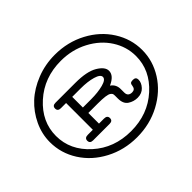

<svg xmlns="http://www.w3.org/2000/svg" viewBox="-189 -1008 1544 1544"><g transform="rotate(-45 583.0 -236.0)"><path d="M58.1 -235.8Q58.1 -327.6 98.6 -413.8Q139.2 -500 208 -564Q276.9 -627.9 375 -666.5Q473.1 -705.1 583 -705.1Q729 -705.1 850.1 -640.6Q971.2 -576.2 1039.6 -468Q1107.9 -359.9 1107.9 -234.9Q1107.9 -111.8 1040 -4.4Q972.2 103 850.6 168Q729 232.9 582 232.9Q437 232.9 315.9 168.9Q194.8 105 126.5 -2.4Q58.1 -109.9 58.1 -235.8ZM1038.1 -235.8Q1038.1 -341.8 979.5 -433.3Q920.9 -524.9 815.4 -580.6Q710 -636.2 583 -636.2Q392.1 -636.2 260 -517.1Q127.9 -397.9 127.9 -236.1Q127.9 -74.2 259.5 44.9Q391.1 164.1 583 164.1Q774.9 164.1 906.5 44.9Q1038.1 -74.2 1038.1 -235.8ZM315.9 -62H373V-366.2H314Q278.8 -366.2 278.8 -397.2Q278.8 -428.2 314 -428.2H540Q670.9 -428.2 735.8 -389.2Q800.8 -350.1 800.8 -305.2Q800.8 -251 722.2 -215.8V-214.8Q763.2 -187 763.2 -134.8V-95.2Q763.2 -51.3 809.1 -50.8Q842.3 -50.8 847.2 -84Q849.1 -103 856 -110.6Q862.8 -118.2 882.8 -118.2H884.8Q918 -118.2 918 -86.9Q918 -52.7 888.9 -20.8Q859.9 11.2 810.1 11.2Q766.1 11.2 729.5 -12.9Q692.9 -37.1 692.9 -97.2V-128.9Q692.9 -143.1 690.4 -150.1Q688 -157.2 676 -166Q664.1 -174.8 633.1 -179Q602.1 -183.1 549.8 -183.1H442.9V-62H500Q537.1 -62 537.1 -31Q537.1 0 502 0H314Q278.8 0 278.8 -31Q278.8 -62 315.9 -62ZM442.9 -245.1H537.1Q614.3 -245.1 672.6 -260.5Q731 -275.9 731 -305.2Q731 -333 674.6 -349.6Q618.2 -366.2 538.1 -366.2H442.9Z"/></g></svg>

Font: CMU Typewriter Text Variable Width
Style: Medium
Weight: 500
Version: Version 0.7.0